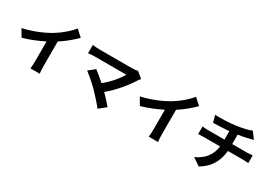

<svg xmlns="http://www.w3.org/2000/svg" viewBox="22 -1777 3955 2811"><g transform="rotate(30 2000.0 -371.5)"><path d="M620 -496C719 -560 809 -635 885 -711L778 -808C722 -734 618 -645 517 -582C405 -513 237 -439 62 -401L134 -279C250 -311 375 -363 478 -415V-87C478 -43 475 20 471 44H629C622 19 620 -43 620 -87Z M1853 -712C1832 -705 1798 -701 1760 -701H1205C1171 -701 1116 -706 1090 -710V-570C1111 -572 1165 -577 1205 -577H1734C1687 -495 1593 -379 1480 -289C1417 -344 1351 -398 1311 -428L1205 -343C1265 -300 1367 -210 1425 -151C1490 -84 1574 9 1616 65L1733 -28C1694 -75 1635 -140 1578 -197C1719 -311 1847 -471 1919 -588C1926 -601 1939 -614 1953 -630Z M2620 -496C2719 -560 2809 -635 2885 -711L2778 -808C2722 -734 2618 -645 2517 -582C2405 -513 2237 -439 2062 -401L2134 -279C2250 -311 2375 -363 2478 -415V-87C2478 -43 2475 20 2471 44H2629C2622 19 2620 -43 2620 -87Z M3583 -473V-632C3643 -641 3702 -652 3751 -665C3768 -669 3794 -676 3828 -684L3746 -794C3696 -771 3594 -748 3494 -734C3384 -718 3229 -716 3153 -718L3184 -602C3251 -604 3356 -607 3452 -615V-473H3170C3139 -473 3105 -476 3078 -479V-350C3104 -352 3141 -354 3172 -354H3447C3428 -206 3348 -99 3196 -29L3323 57C3492 -44 3564 -186 3579 -354H3838C3865 -354 3899 -352 3926 -350V-479C3904 -477 3856 -473 3835 -473Z"/></g></svg>

Font: Genne Gothic Bold
Style: Regular
Weight: 700
Designer: Ryoko NISHIZUKA (kana & ideographs); Paul D. Hunt (Latin, Greek & Cyrillic); Wenlong ZHANG (bopomofo); Sandoll Communica
Foundry: Adobe Systems Incorporated
Version: Version 1.004;PS 1.004;hotconv 16.6.51;makeotf.lib2.5.65220